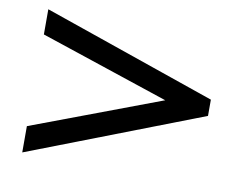

<svg xmlns="http://www.w3.org/2000/svg" viewBox="-63 -656 877 698"><g transform="rotate(10 375.0 -307.5)"><path d="M59 -43V-140L538 -320L62 -479V-572L701 -351V-291Z"/></g></svg>

Font: Inconsolata ExtraExpanded SemiBold
Style: Regular
Weight: 600
Width: 8
Monospace: yes
Designer: Raph Levien, Cyreal, Brenton Simpson
Foundry: Raph Levien, Cyreal, Google
Version: Version 3.001; ttfautohint (v1.8.2.53-6de2)